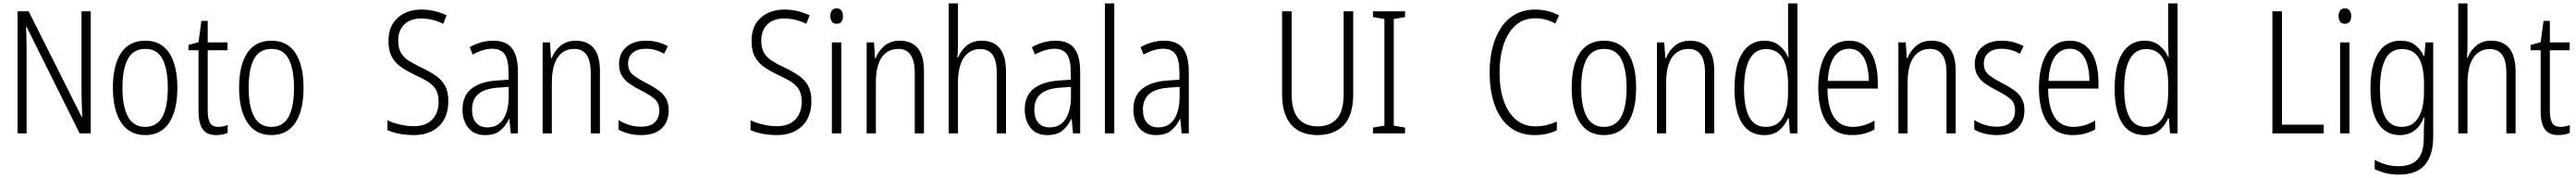

<svg xmlns="http://www.w3.org/2000/svg" viewBox="-20 -780 15108 1041"><path d="M512 0H447L136 -623H133Q134 -590 135 -555Q136 -520 136 -480V0H83V-714H148L459 -96H462Q461 -132 459.5 -172Q458 -212 458 -242V-714H512Z M1020 -267Q1020 -136 972.5 -63Q925 10 831 10Q739 10 690.5 -63.5Q642 -137 642 -267Q642 -399 690 -470.5Q738 -542 832 -542Q926 -542 973 -469Q1020 -396 1020 -267ZM698 -267Q698 -157 730.5 -97.5Q763 -38 831 -38Q900 -38 932 -96.5Q964 -155 964 -267Q964 -373 933.5 -433.5Q903 -494 832 -494Q762 -494 730 -435.5Q698 -377 698 -267Z M1260 -38Q1275 -38 1289.5 -41Q1304 -44 1315 -49V-3Q1302 3 1285 6.5Q1268 10 1248 10Q1193 10 1168.5 -24.5Q1144 -59 1144 -130V-486H1085V-517L1144 -533L1161 -658H1198V-532H1314V-486H1198V-133Q1198 -85 1211.5 -61.5Q1225 -38 1260 -38Z M1760 -267Q1760 -136 1712.5 -63Q1665 10 1571 10Q1479 10 1430.5 -63.5Q1382 -137 1382 -267Q1382 -399 1430 -470.5Q1478 -542 1572 -542Q1666 -542 1713 -469Q1760 -396 1760 -267ZM1438 -267Q1438 -157 1470.5 -97.5Q1503 -38 1571 -38Q1640 -38 1672 -96.5Q1704 -155 1704 -267Q1704 -373 1673.5 -433.5Q1643 -494 1572 -494Q1502 -494 1470 -435.5Q1438 -377 1438 -267Z M2609 -189Q2609 -95 2554 -42.5Q2499 10 2408 10Q2318 10 2252 -19V-77Q2284 -61 2325.5 -51.5Q2367 -42 2408 -42Q2477 -42 2514.5 -81Q2552 -120 2552 -185Q2552 -227 2537.5 -253.5Q2523 -280 2492.5 -300Q2462 -320 2413 -342Q2367 -364 2332 -388Q2297 -412 2277.5 -448Q2258 -484 2258 -541Q2258 -628 2312 -676Q2366 -724 2450 -724Q2493 -724 2531 -714.5Q2569 -705 2599 -690L2579 -641Q2546 -657 2513 -664.5Q2480 -672 2450 -672Q2387 -672 2351 -637.5Q2315 -603 2315 -543Q2315 -499 2330.5 -472Q2346 -445 2376 -425.5Q2406 -406 2449 -386Q2500 -362 2536 -337Q2572 -312 2590.5 -277Q2609 -242 2609 -189Z M2872 -542Q2948 -542 2982.5 -497.5Q3017 -453 3017 -359V0H2975L2967 -85H2965Q2946 -44 2914 -17Q2882 10 2825 10Q2759 10 2725.5 -33Q2692 -76 2692 -139Q2692 -219 2743.5 -260.5Q2795 -302 2891 -309L2962 -314V-355Q2962 -431 2939 -463Q2916 -495 2867 -495Q2814 -495 2752 -461L2734 -504Q2765 -522 2800 -532Q2835 -542 2872 -542ZM2897 -267Q2748 -257 2748 -140Q2748 -88 2772 -61.5Q2796 -35 2838 -35Q2900 -35 2931.5 -84Q2963 -133 2963 -216V-272Z M3356 -542Q3425 -542 3461.5 -498.5Q3498 -455 3498 -363V0H3444V-353Q3444 -425 3419.5 -459.5Q3395 -494 3348 -494Q3285 -494 3250.5 -444.5Q3216 -395 3216 -294V0H3162V-532H3205L3211 -440H3215Q3231 -482 3266.5 -512Q3302 -542 3356 -542Z M3901 -136Q3901 -67 3859.5 -28.5Q3818 10 3740 10Q3697 10 3663.5 0.5Q3630 -9 3607 -22V-78Q3633 -61 3667.5 -50Q3702 -39 3739 -39Q3793 -39 3819.5 -64.5Q3846 -90 3846 -134Q3846 -177 3820 -200Q3794 -223 3741 -250Q3703 -269 3673.5 -289Q3644 -309 3627 -336.5Q3610 -364 3610 -407Q3610 -467 3652 -504.5Q3694 -542 3768 -542Q3804 -542 3836.5 -533.5Q3869 -525 3896 -510L3874 -465Q3852 -479 3824 -487Q3796 -495 3767 -495Q3719 -495 3691 -472Q3663 -449 3663 -408Q3663 -367 3689.5 -344.5Q3716 -322 3770 -294Q3808 -275 3837 -255Q3866 -235 3883.5 -207Q3901 -179 3901 -136Z M4738 -189Q4738 -95 4683 -42.5Q4628 10 4537 10Q4447 10 4381 -19V-77Q4413 -61 4454.5 -51.5Q4496 -42 4537 -42Q4606 -42 4643.5 -81Q4681 -120 4681 -185Q4681 -227 4666.5 -253.5Q4652 -280 4621.5 -300Q4591 -320 4542 -342Q4496 -364 4461 -388Q4426 -412 4406.5 -448Q4387 -484 4387 -541Q4387 -628 4441 -676Q4495 -724 4579 -724Q4622 -724 4660 -714.5Q4698 -705 4728 -690L4708 -641Q4675 -657 4642 -664.5Q4609 -672 4579 -672Q4516 -672 4480 -637.5Q4444 -603 4444 -543Q4444 -499 4459.5 -472Q4475 -445 4505 -425.5Q4535 -406 4578 -386Q4629 -362 4665 -337Q4701 -312 4719.5 -277Q4738 -242 4738 -189Z M4886 -731Q4905 -731 4914 -718.5Q4923 -706 4923 -686Q4923 -641 4886 -641Q4868 -641 4858.5 -653Q4849 -665 4849 -686Q4849 -706 4858 -718.5Q4867 -731 4886 -731ZM4913 -532V0H4858V-532Z M5256 -542Q5325 -542 5361.5 -498.5Q5398 -455 5398 -363V0H5344V-353Q5344 -425 5319.5 -459.5Q5295 -494 5248 -494Q5185 -494 5150.5 -444.5Q5116 -395 5116 -294V0H5062V-532H5105L5111 -440H5115Q5131 -482 5166.5 -512Q5202 -542 5256 -542Z M5597 -518Q5597 -477 5594 -443H5598Q5613 -483 5648 -512.5Q5683 -542 5736 -542Q5879 -542 5879 -360V0H5825V-351Q5825 -427 5800 -460Q5775 -493 5728 -493Q5667 -493 5632 -443Q5597 -393 5597 -289V0H5543V-760H5597Z M6169 -542Q6245 -542 6279.5 -497.5Q6314 -453 6314 -359V0H6272L6264 -85H6262Q6243 -44 6211 -17Q6179 10 6122 10Q6056 10 6022.5 -33Q5989 -76 5989 -139Q5989 -219 6040.5 -260.5Q6092 -302 6188 -309L6259 -314V-355Q6259 -431 6236 -463Q6213 -495 6164 -495Q6111 -495 6049 -461L6031 -504Q6062 -522 6097 -532Q6132 -542 6169 -542ZM6194 -267Q6045 -257 6045 -140Q6045 -88 6069 -61.5Q6093 -35 6135 -35Q6197 -35 6228.5 -84Q6260 -133 6260 -216V-272Z M6514 0H6459V-760H6514Z M6806 -542Q6882 -542 6916.5 -497.5Q6951 -453 6951 -359V0H6909L6901 -85H6899Q6880 -44 6848 -17Q6816 10 6759 10Q6693 10 6659.5 -33Q6626 -76 6626 -139Q6626 -219 6677.5 -260.5Q6729 -302 6825 -309L6896 -314V-355Q6896 -431 6873 -463Q6850 -495 6801 -495Q6748 -495 6686 -461L6668 -504Q6699 -522 6734 -532Q6769 -542 6806 -542ZM6831 -267Q6682 -257 6682 -140Q6682 -88 6706 -61.5Q6730 -35 6772 -35Q6834 -35 6865.5 -84Q6897 -133 6897 -216V-272Z M7915 -230Q7915 -105 7859 -47.5Q7803 10 7706 10Q7606 10 7552 -50Q7498 -110 7498 -230V-714H7554V-231Q7554 -132 7594 -86.5Q7634 -41 7707 -41Q7779 -41 7819 -85.5Q7859 -130 7859 -230V-714H7915Z M8219 0H8031V-34L8098 -45V-669L8031 -680V-714H8219V-680L8153 -669V-45L8219 -34Z M8983 -673Q8911 -673 8864.5 -629.5Q8818 -586 8795.5 -514.5Q8773 -443 8773 -357Q8773 -261 8798 -190Q8823 -119 8870 -80Q8917 -41 8983 -41Q9021 -41 9052.5 -49.5Q9084 -58 9109 -69V-18Q9083 -5 9050.5 2.5Q9018 10 8978 10Q8895 10 8836 -34.5Q8777 -79 8746 -162Q8715 -245 8715 -358Q8715 -434 8731.5 -500Q8748 -566 8781 -616.5Q8814 -667 8864.5 -695.5Q8915 -724 8982 -724Q9058 -724 9122 -690L9100 -642Q9046 -673 8983 -673Z M9574 -267Q9574 -136 9526.5 -63Q9479 10 9385 10Q9293 10 9244.5 -63.5Q9196 -137 9196 -267Q9196 -399 9244 -470.5Q9292 -542 9386 -542Q9480 -542 9527 -469Q9574 -396 9574 -267ZM9252 -267Q9252 -157 9284.5 -97.5Q9317 -38 9385 -38Q9454 -38 9486 -96.5Q9518 -155 9518 -267Q9518 -373 9487.5 -433.5Q9457 -494 9386 -494Q9316 -494 9284 -435.5Q9252 -377 9252 -267Z M9890 -542Q9959 -542 9995.5 -498.5Q10032 -455 10032 -363V0H9978V-353Q9978 -425 9953.5 -459.5Q9929 -494 9882 -494Q9819 -494 9784.5 -444.5Q9750 -395 9750 -294V0H9696V-532H9739L9745 -440H9749Q9765 -482 9800.5 -512Q9836 -542 9890 -542Z M10325 10Q10240 10 10195.5 -59Q10151 -128 10151 -262Q10151 -398 10197 -470Q10243 -542 10326 -542Q10379 -542 10414 -513.5Q10449 -485 10465 -446H10468Q10467 -468 10466 -488.5Q10465 -509 10465 -527V-760H10520V0H10476L10469 -89H10465Q10448 -48 10414.5 -19Q10381 10 10325 10ZM10334 -38Q10401 -38 10433 -90.5Q10465 -143 10465 -240V-286Q10465 -386 10433.5 -439.5Q10402 -493 10335 -493Q10272 -493 10239.5 -433.5Q10207 -374 10207 -261Q10207 -153 10237.5 -95.5Q10268 -38 10334 -38Z M10823 -542Q10881 -542 10918.5 -509.5Q10956 -477 10973.5 -422.5Q10991 -368 10991 -303V-262H10696Q10697 -152 10734 -95Q10771 -38 10845 -38Q10909 -38 10972 -75V-23Q10943 -7 10911 1.5Q10879 10 10841 10Q10773 10 10729 -24Q10685 -58 10663.5 -120Q10642 -182 10642 -264Q10642 -391 10688 -466.5Q10734 -542 10823 -542ZM10823 -495Q10768 -495 10735.5 -448Q10703 -401 10698 -307H10938Q10938 -359 10926 -402Q10914 -445 10888.5 -470Q10863 -495 10823 -495Z M11306 -542Q11375 -542 11411.5 -498.5Q11448 -455 11448 -363V0H11394V-353Q11394 -425 11369.5 -459.5Q11345 -494 11298 -494Q11235 -494 11200.5 -444.5Q11166 -395 11166 -294V0H11112V-532H11155L11161 -440H11165Q11181 -482 11216.5 -512Q11252 -542 11306 -542Z M11851 -136Q11851 -67 11809.5 -28.5Q11768 10 11690 10Q11647 10 11613.5 0.5Q11580 -9 11557 -22V-78Q11583 -61 11617.5 -50Q11652 -39 11689 -39Q11743 -39 11769.5 -64.5Q11796 -90 11796 -134Q11796 -177 11770 -200Q11744 -223 11691 -250Q11653 -269 11623.5 -289Q11594 -309 11577 -336.5Q11560 -364 11560 -407Q11560 -467 11602 -504.5Q11644 -542 11718 -542Q11754 -542 11786.5 -533.5Q11819 -525 11846 -510L11824 -465Q11802 -479 11774 -487Q11746 -495 11717 -495Q11669 -495 11641 -472Q11613 -449 11613 -408Q11613 -367 11639.5 -344.5Q11666 -322 11720 -294Q11758 -275 11787 -255Q11816 -235 11833.5 -207Q11851 -179 11851 -136Z M12117 -542Q12175 -542 12212.5 -509.5Q12250 -477 12267.5 -422.5Q12285 -368 12285 -303V-262H11990Q11991 -152 12028 -95Q12065 -38 12139 -38Q12203 -38 12266 -75V-23Q12237 -7 12205 1.5Q12173 10 12135 10Q12067 10 12023 -24Q11979 -58 11957.5 -120Q11936 -182 11936 -264Q11936 -391 11982 -466.5Q12028 -542 12117 -542ZM12117 -495Q12062 -495 12029.5 -448Q11997 -401 11992 -307H12232Q12232 -359 12220 -402Q12208 -445 12182.5 -470Q12157 -495 12117 -495Z M12554 10Q12469 10 12424.5 -59Q12380 -128 12380 -262Q12380 -398 12426 -470Q12472 -542 12555 -542Q12608 -542 12643 -513.5Q12678 -485 12694 -446H12697Q12696 -468 12695 -488.5Q12694 -509 12694 -527V-760H12749V0H12705L12698 -89H12694Q12677 -48 12643.5 -19Q12610 10 12554 10ZM12563 -38Q12630 -38 12662 -90.5Q12694 -143 12694 -240V-286Q12694 -386 12662.5 -439.5Q12631 -493 12564 -493Q12501 -493 12468.5 -433.5Q12436 -374 12436 -261Q12436 -153 12466.5 -95.5Q12497 -38 12563 -38Z M13305 0V-714H13361V-51H13606V0Z M13730 -731Q13749 -731 13758 -718.5Q13767 -706 13767 -686Q13767 -641 13730 -641Q13712 -641 13702.5 -653Q13693 -665 13693 -686Q13693 -706 13702 -718.5Q13711 -731 13730 -731ZM13757 -532V0H13702V-532Z M14057 -542Q14109 -542 14141 -517.5Q14173 -493 14193 -452H14196L14203 -532H14248V19Q14248 126 14200 183.5Q14152 241 14046 241Q14004 241 13969.5 232.5Q13935 224 13905 209V155Q13938 173 13972.5 182.5Q14007 192 14046 192Q14120 192 14156.5 152Q14193 112 14193 27V-4Q14193 -24 14194 -46Q14195 -68 14197 -93H14193Q14175 -45 14139.5 -17.5Q14104 10 14052 10Q13970 10 13925 -59Q13880 -128 13880 -263Q13880 -396 13925 -469Q13970 -542 14057 -542ZM14065 -493Q13997 -493 13966.5 -432Q13936 -371 13936 -263Q13936 -149 13967.5 -93.5Q13999 -38 14062 -38Q14109 -38 14138 -64.5Q14167 -91 14180.5 -136Q14194 -181 14194 -237V-294Q14194 -387 14164 -440Q14134 -493 14065 -493Z M14449 -518Q14449 -477 14446 -443H14450Q14465 -483 14500 -512.5Q14535 -542 14588 -542Q14731 -542 14731 -360V0H14677V-351Q14677 -427 14652 -460Q14627 -493 14580 -493Q14519 -493 14484 -443Q14449 -393 14449 -289V0H14395V-760H14449Z M14994 -38Q15009 -38 15023.5 -41Q15038 -44 15049 -49V-3Q15036 3 15019 6.5Q15002 10 14982 10Q14927 10 14902.5 -24.5Q14878 -59 14878 -130V-486H14819V-517L14878 -533L14895 -658H14932V-532H15048V-486H14932V-133Q14932 -85 14945.5 -61.5Q14959 -38 14994 -38Z"/></svg>

Font: Noto Sans Sinhala UI Condensed Light
Style: Regular
Weight: 300
Width: 3
Designer: Jelle Bosma - Monotype Design Team
Foundry: Monotype Imaging Inc.
Version: Version 2.006; ttfautohint (v1.8.4.7-5d5b)